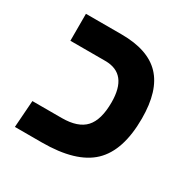

<svg xmlns="http://www.w3.org/2000/svg" viewBox="-128 -653 759 771"><g transform="rotate(30 252.0 -268.0)"><path d="M37 0 46 -125H182Q257 -125 290.5 -161.5Q324 -198 324 -279Q324 -411 219 -411H57V-536H222Q345 -536 403.5 -474.5Q462 -413 462 -284Q462 -135 391 -67.5Q320 0 162 0Z"/></g></svg>

Font: Secular One
Style: Regular
Weight: 400
Designer: Michal Sahar
Foundry: Hagilda
Version: Version 1.002; ttfautohint (v1.8.4.7-5d5b);gftools[0.9.29]